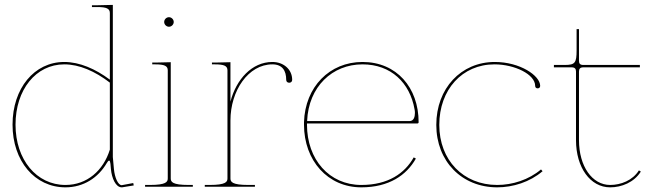

<svg xmlns="http://www.w3.org/2000/svg" viewBox="-20 -782 2734 804"><path d="M440 -155.5C413 -68 344.5 -7.5 254 -7.5C133 -7.5 45 -113.5 45 -260C45 -406.5 130.5 -512.5 249 -512.5C312.5 -512.5 378 -483.5 440 -436ZM452.5 -761.5 387.5 -760H365V-752.5H387.5C426 -752.5 440 -746 440 -727.5V-448.5C379.5 -493.5 313.5 -522.5 249 -522.5C123.5 -522.5 32.5 -412 32.5 -260C32.5 -108 125.5 2.5 254 2.5C329.5 2.5 391 -37.5 427 -99C431 -106 434 -109.5 437 -109.5C440 -109.5 441.5 -104.5 442.5 -96L444.5 -73.5C448 -36.5 464 2.5 490 2.5H491L540 -5.5L538 -15.5L489.5 -6.5C474.5 -7 460.5 -37.5 457 -74.5L452.5 -124.5Z M667.5 -690C667.5 -679 677 -670 687.5 -670C698.5 -670 707.5 -679.5 707.5 -690C707.5 -701 698 -710 687.5 -710C676.5 -710 667.5 -700.5 667.5 -690ZM695 -35V-521.5L630 -520H617.5V-512.5H630C668.5 -512.5 682.5 -506 682.5 -487.5V-35C682.5 -20.5 676 -7.5 607.5 -7.5H587.5V0H787.5V-7.5H770C701.5 -7.5 695 -20.5 695 -35Z M1203.5 -447.5C1203.5 -492 1167 -522.5 1120.5 -522.5C1035 -522.5 969 -449.5 945 -356.5V-521.5L880 -520H867.5V-512.5H880C918.5 -512.5 932.5 -506 932.5 -487.5V-35C932.5 -20.5 926 -7.5 857.5 -7.5H837.5V0H1047.5V-7.5H1020C951.5 -7.5 945 -20.5 945 -35V-277.5C945 -402.5 1020 -512.5 1120.5 -512.5C1162.5 -512.5 1178.5 -486 1178.5 -447.5C1178.5 -440.5 1183.5 -435.5 1191 -435.5C1198.5 -435.5 1203.5 -440.5 1203.5 -447.5Z M1695 -275H1266C1272 -419.5 1372 -512.5 1498 -512.5C1617 -512.5 1696.5 -435.5 1716 -324C1717 -319.5 1717.5 -314.5 1717.5 -309C1717.5 -292.5 1712.5 -275 1695 -275ZM1265.5 -265H1728C1730 -265 1733 -266.5 1733 -270C1733 -415 1641 -522.5 1498 -522.5C1360 -522.5 1257.5 -418 1253 -270.5V-260C1253 -109.5 1352.5 2.5 1493 2.5C1609 2.5 1682.5 -48.5 1721.5 -118L1712.5 -123C1675 -56.5 1606 -7.5 1493 -7.5C1359 -7.5 1265.5 -114 1265.5 -260Z M1807 -259C1807 -106.5 1914 2.5 2062 2.5C2128 2.5 2198.5 -19.5 2252 -65L2245.5 -72.5C2194 -29 2126 -7.5 2062 -7.5C1919.5 -7.5 1819.5 -112 1819.5 -259C1819.5 -407 1916 -512.5 2050.5 -512.5C2135.5 -512.5 2221 -470.5 2221 -422.5C2221 -416 2225 -412 2231.5 -412C2238 -412 2242 -416 2242 -422.5C2242 -465 2158 -522.5 2052 -522.5C1910.5 -522.5 1807 -412 1807 -259Z M2299.5 -500H2374C2387.5 -500 2392 -493.5 2392 -482.5V-195C2392 -80.5 2452 2.5 2535 2.5C2582.5 2.5 2635 -18 2663.5 -63.5L2655.5 -68.5C2629 -26.5 2580 -7.5 2535 -7.5C2459.5 -7.5 2404.5 -86 2404.5 -195V-482.5C2404.5 -493.5 2409 -500 2422.5 -500H2659.5V-510H2422.5C2409 -510 2404.5 -516 2404.5 -527V-660H2394.5V-571.5C2394.5 -518.5 2388 -510 2344.5 -510H2299.5Z"/></svg>

Font: Znikomit
Style: Regular
Weight: 100
Designer: gluk
Foundry: gluk
Version: Version 0.55